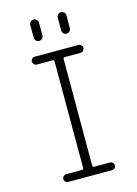

<svg xmlns="http://www.w3.org/2000/svg" viewBox="-137 -1008 774 1082"><g transform="rotate(-15 250.0 -467.5)"><path d="M304.7 -910.2Q304.7 -919.9 312.5 -927.2Q320.3 -934.6 330.1 -934.6Q339.8 -934.6 347.7 -927.2Q355.5 -919.9 355.5 -910.2V-835Q355.5 -824.2 347.7 -816.9Q339.8 -809.6 330.1 -809.6Q320.3 -809.6 312.5 -816.9Q304.7 -824.2 304.7 -835ZM144.5 -910.2Q144.5 -919.9 152.3 -927.2Q160.2 -934.6 169.9 -934.6Q179.7 -934.6 187.5 -927.2Q195.3 -919.9 195.3 -910.2V-835Q195.3 -824.2 187.5 -816.9Q179.7 -809.6 169.9 -809.6Q160.2 -809.6 152.3 -816.9Q144.5 -824.2 144.5 -835ZM214.8 -44.9Q223.6 -44.9 223.6 -53.7V-675.8Q223.6 -684.6 214.8 -684.6H122.1Q113.3 -684.6 106.4 -691.9Q99.6 -699.2 99.6 -708Q99.6 -716.8 106.4 -723.6Q113.3 -730.5 122.1 -730.5H377.9Q386.7 -730.5 393.6 -723.6Q400.4 -716.8 400.4 -708Q400.4 -699.2 393.6 -691.9Q386.7 -684.6 377.9 -684.6H285.2Q276.4 -684.6 276.4 -675.8V-53.7Q276.4 -44.9 285.2 -44.9H377.9Q386.7 -44.9 393.6 -38.1Q400.4 -31.2 400.4 -22Q400.4 -12.7 393.6 -6.3Q386.7 0 377.9 0H122.1Q113.3 0 106.4 -6.3Q99.6 -12.7 99.6 -22Q99.6 -31.2 106.4 -38.1Q113.3 -44.9 122.1 -44.9Z"/></g></svg>

Font: Rounded Mgen+ 2m light
Style: Regular
Weight: 200
Designer: [Source Han Sans]
Ryoko NISHIZUKA  (kana & ideographs); Paul D. Hunt (Latin, Greek & Cyrillic); Wenlong ZHANG  (bopomofo
Version: Version 1.059.20150602